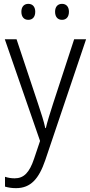

<svg xmlns="http://www.w3.org/2000/svg" viewBox="-20 -736 468 997"><path d="M91 -675C91 -648 105 -633 127 -633C149 -633 163 -648 163 -675C163 -701 149 -716 127 -716C105 -716 91 -701 91 -675ZM266 -675C266 -648 280 -633 302 -633C324 -633 338 -648 338 -675C338 -701 324 -716 302 -716C280 -716 266 -701 266 -675ZM5 -532 188 -4 157 88C133 160 104 190 56 190C38 190 21 187 6 182V233C23 238 41 241 63 241C140 241 182 192 215 96L427 -532H365L256 -199C240 -149 226 -105 218 -71H215C208 -106 195 -144 177 -199L66 -532Z"/></svg>

Font: Noto Sans Bengali SemiCondensed Light
Style: Regular
Weight: 300
Width: 4
Designer: Joana Ranito - Universal Thirst; Jelle Bosma - Monotype Design Team
Foundry: Universal Thirst ehf.
Version: Version 3.000